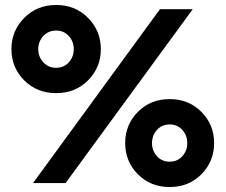

<svg xmlns="http://www.w3.org/2000/svg" viewBox="-20 -737 908 773"><path d="M77.5 -413.5Q26 -465 26 -539Q26 -613 77.5 -665Q129 -717 206 -717Q283 -717 334.5 -665Q386 -613 386 -539Q386 -465 334.5 -413.5Q283 -362 206 -362Q129 -362 77.5 -413.5ZM154.5 -592Q134 -570 134 -539Q134 -508 154.5 -486Q175 -464 206 -464Q237 -464 257 -486Q277 -508 277 -539Q277 -570 257 -592Q237 -614 206 -614Q175 -614 154.5 -592ZM535 -35.5Q484 -87 484 -161Q484 -235 535 -286.5Q586 -338 663 -338Q740 -338 791 -286.5Q842 -235 842 -161Q842 -87 791 -35.5Q740 16 663 16Q586 16 535 -35.5ZM612 -214Q592 -192 592 -161Q592 -130 612 -108Q632 -86 663 -86Q694 -86 714 -108Q734 -130 734 -161Q734 -192 714 -214Q694 -236 663 -236Q632 -236 612 -214ZM624 -700H756L244 0H113Z"/></svg>

Font: Renner*
Style: Semi
Weight: 600
Version: Version 003.000 ; ttfautohint (v0.97) -l 8 -r 50 -G 200 -x 1